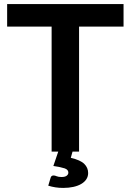

<svg xmlns="http://www.w3.org/2000/svg" viewBox="-20 -743 640 941"><path d="M335.5 0 327 30.5Q374 41.5 393 60.2Q412 79 412 105Q412 122 403.2 135.5Q394.5 149 378.2 158.5Q362 168 339.5 173Q317 178 290 178Q269.5 178 251.8 175.2Q234 172.5 216.5 167L228 128.5Q231 117 242.5 117Q249.5 117 257.8 120.8Q266 124.5 282 124.5Q298.5 124.5 306.8 118.2Q315 112 315 103Q315 88.5 297 82.2Q279 76 241.5 70.5L265.5 0H233V-612.5H15V-723H585.5V-612.5H367.5V0Z"/></svg>

Font: Lato 2
Style: Bold
Weight: 700
Designer: Lukasz Dziedzic with Adam Twardoch and Botio Nikoltchev
Foundry: tyPoland Lukasz Dziedzic
Version: Version 2.015; 2015-08-06; http://www.latofonts.com/